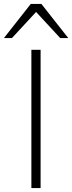

<svg xmlns="http://www.w3.org/2000/svg" viewBox="-45 -959 368 979"><path d="M115 0V-705H162V0ZM-25 -765 112 -939H166L303 -765H262L139 -898L16 -765Z"/></svg>

Font: Nunito Sans 10pt SemiExpanded ExtraLight
Style: Regular
Weight: 250
Width: 6
Designer: Vernon Adams
Foundry: Vernon Adams
Version: Version 3.101;gftools[0.9.27]